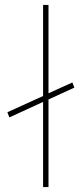

<svg xmlns="http://www.w3.org/2000/svg" viewBox="-20 -760 332 780"><path d="M155 0V-346L18 -283L10 -304L155 -370V-740H177V-381L274 -425L282 -404L177 -356V0Z"/></svg>

Font: Lexend Thin
Style: Regular
Weight: 100
Designer: Bonnie Shaver-Troup, Thomas Jockin
Foundry: Lexend
Version: Version 1.007; ttfautohint (v1.8.3)